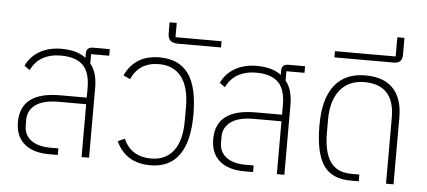

<svg xmlns="http://www.w3.org/2000/svg" viewBox="-53 -917 2327 1046"><g transform="rotate(5 1110.5 -394.0)"><path d="M525 -563H426V-512Q464 -467 464 -382V0H423V-289H273Q189 -289 147 -258.5Q105 -228 105 -176V-146Q105 -93 143.5 -64.5Q182 -36 248 -36H293V0H245Q157 0 109 -41.5Q61 -83 61 -160Q61 -325 278 -325H423V-377Q423 -465 383 -503Q343 -541 263 -541Q206 -541 164 -517.5Q122 -494 100 -447L70 -469Q95 -521 145 -549.5Q195 -578 264 -578Q349 -578 397 -540V-565Q397 -599 435 -599H525Z M612 -103 649 -120Q692 -25 800 -25Q880 -25 923 -81Q966 -137 966 -245V-321Q966 -429 923 -485Q880 -541 800 -541Q692 -541 649 -446L612 -463Q665 -578 800 -578Q906 -578 958 -506.5Q1010 -435 1010 -283Q1010 -136 957 -62Q904 12 800 12Q665 12 612 -103Z M894 -661Q864 -661 850.5 -673.5Q837 -686 837 -714V-773H876V-695H1128V-661Z M1593 -563H1494V-512Q1532 -467 1532 -382V0H1491V-289H1341Q1257 -289 1215 -258.5Q1173 -228 1173 -176V-146Q1173 -93 1211.5 -64.5Q1250 -36 1316 -36H1361V0H1313Q1225 0 1177 -41.5Q1129 -83 1129 -160Q1129 -325 1346 -325H1491V-377Q1491 -465 1451 -503Q1411 -541 1331 -541Q1274 -541 1232 -517.5Q1190 -494 1168 -447L1138 -469Q1163 -521 1213 -549.5Q1263 -578 1332 -578Q1417 -578 1465 -540V-565Q1465 -599 1503 -599H1593Z M1894 0Q1790 0 1744.5 -68.5Q1699 -137 1699 -286Q1699 -431 1757 -504.5Q1815 -578 1925 -578Q2026 -578 2077.5 -523.5Q2129 -469 2129 -367V0H2088V-362Q2088 -451 2046.5 -496Q2005 -541 1924 -541Q1837 -541 1790 -482.5Q1743 -424 1743 -321V-249Q1743 -144 1779.5 -90.5Q1816 -37 1896 -37H1939V0Z M1748 -661V-695H2080V-800H2119V-707Q2119 -661 2072 -661Z"/></g></svg>

Font: Anuphan ExtraLight
Style: Regular
Weight: 200
Designer: Cadson Demak
Version: Version 3.001